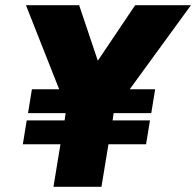

<svg xmlns="http://www.w3.org/2000/svg" viewBox="-20 -720 756 740"><path d="M213 -164H68L83 -256H229L233 -284H88L103 -376H208L80 -700H285L357 -486L501 -700H716L480 -376H578L563 -284H418L414 -256H558L543 -164H398L371 0H186Z"/></svg>

Font: Oak Sans Black
Style: Italic
Weight: 900
Italic angle: -9.5°
Foundry: Erik Kennedy, Walven
Version: Version 1.000